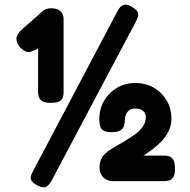

<svg xmlns="http://www.w3.org/2000/svg" viewBox="-20 -757 802 812"><path d="M137 27Q122 18 115.5 10Q109 2 110 -8Q111 -18 119 -32L477 -710Q485 -725 494 -731.5Q503 -738 514 -737Q525 -736 538 -728Q552 -720 558.5 -711.5Q565 -703 564.5 -693.5Q564 -684 557 -670L196 11Q189 23 180.5 29.5Q172 36 162 35Q152 34 137 27ZM194 -322Q169 -322 158 -329.5Q147 -337 144 -348Q141 -359 141 -368V-552Q133 -548 125.5 -544.5Q118 -541 109 -538Q99 -535 88.5 -539.5Q78 -544 68 -554Q50 -573 49.5 -591.5Q49 -610 70 -630L155 -705Q164 -714 173.5 -718Q183 -722 196 -722Q222 -722 235.5 -710Q249 -698 249 -674V-368Q249 -358 246.5 -347.5Q244 -337 232.5 -329.5Q221 -322 194 -322ZM458 9Q441 9 428 1.5Q415 -6 408 -19Q401 -32 401 -49Q401 -67 407 -81.5Q413 -96 425 -107.5Q437 -119 454 -129Q481 -145 506 -159.5Q531 -174 551.5 -189Q572 -204 584.5 -222.5Q597 -241 597 -264Q597 -270 593 -278Q589 -286 579.5 -292Q570 -298 553 -298Q535 -298 525 -289.5Q515 -281 511.5 -270Q508 -259 508 -250Q508 -237 504.5 -225Q501 -213 489 -205.5Q477 -198 450 -198Q425 -198 414.5 -207Q404 -216 402 -229Q400 -242 400 -252Q400 -296 420 -330.5Q440 -365 474.5 -385.5Q509 -406 552 -406Q596 -406 630.5 -386Q665 -366 685 -332Q705 -298 705 -255Q705 -228 694 -204.5Q683 -181 665 -161.5Q647 -142 625.5 -126Q604 -110 582 -96L575 -99H674Q685 -99 695 -96Q705 -93 712.5 -82Q720 -71 720 -44Q720 -19 713 -8Q706 3 695.5 6Q685 9 674 9Z"/></svg>

Font: Fredoka Light SemiBold
Style: Regular
Weight: 600
Version: Version 2.001